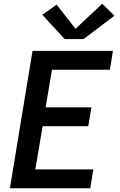

<svg xmlns="http://www.w3.org/2000/svg" viewBox="-20 -1007 640 1027"><path d="M33 0 154 -735H584L568 -634H258L224 -433H469L452 -332H208L169 -101H479L463 0ZM326 -798 206 -928 283 -982 384 -853 527 -987 592 -923 427 -798Z"/></svg>

Font: Iosevka SS04 Extended Oblique
Style: Bold
Weight: 700
Width: 7
Italic angle: -9°
Monospace: yes
Designer: Belleve Invis
Foundry: Belleve Invis
Version: Version 19.0.0; ttfautohint (v1.8.4)